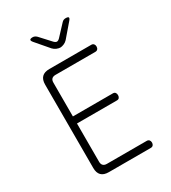

<svg xmlns="http://www.w3.org/2000/svg" viewBox="-225 -1064 1049 1177"><g transform="rotate(-30 300.0 -475.0)"><path d="M170 -406H453Q464 -406 469.5 -399Q475 -392 475 -381Q475 -370 469.5 -363Q464 -356 453 -356H170V-85Q170 -68 179 -59Q188 -50 205 -50H487Q498 -50 504 -43Q510 -36 510 -25Q510 -14 504 -7Q498 0 487 0H190Q155 0 137.5 -17.5Q120 -35 120 -70V-660Q120 -695 137.5 -712.5Q155 -730 190 -730H487Q498 -730 504 -723Q510 -716 510 -705Q510 -694 504 -687Q498 -680 487 -680H205Q188 -680 179 -671.5Q170 -663 170 -645ZM199 -950Q207 -950 214 -946.5Q221 -943 227 -937L295 -863Q306 -852 315 -852Q324 -852 335 -863L405 -938Q410 -944 417 -947Q424 -950 432 -950Q449 -950 452 -944Q455 -938 444 -925L365 -833Q355 -822 340.5 -816Q326 -810 315 -810Q304 -810 289.5 -816Q275 -822 265 -833L187 -924Q176 -937 179 -943.5Q182 -950 199 -950Z"/></g></svg>

Font: Maple Mono NL Thin
Style: Regular
Weight: 250
Monospace: yes
Designer: subframe7536
Version: Version 7.000